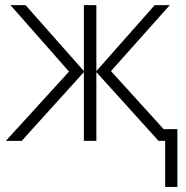

<svg xmlns="http://www.w3.org/2000/svg" viewBox="-20 -551 729 751"><path d="M308.1 -530.8H356.9V-272.9L585 -530.8H644L414.1 -272.9L620.1 -45.9H673.8V180.2H626V0H600.1L356.9 -269V0H308.1V-269L64.9 0H2.9L250 -271L21 -530.8H80.1L308.1 -272.9Z"/></svg>

Font: JBL Sans
Style: Light
Weight: 300
Version: Version 1.10